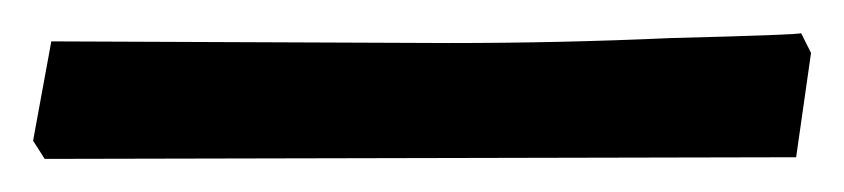

<svg xmlns="http://www.w3.org/2000/svg" viewBox="-27 63 510 116"><path d="M-7 148 4 88 244 89Q312 89 378 86Q457 84 457 83L463 95L454 158L0 159Z"/></svg>

Font: Alegreya SC Medium
Style: Regular
Weight: 500
Designer: Juan Pablo del Peral
Foundry: Huerta Tipografica
Version: Version 2.007; ttfautohint (v1.6)